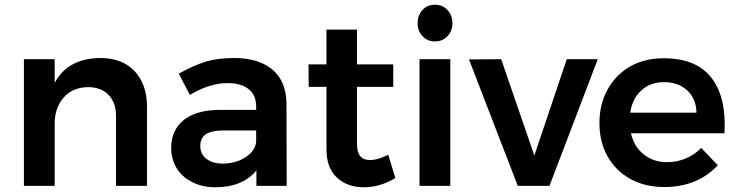

<svg xmlns="http://www.w3.org/2000/svg" viewBox="-20 -785 3112 811"><path d="M548 -485C513 -522 464 -540 403 -540C312 -539 248 -504 211 -435V-535H81V0H211V-263C211 -308 224 -344 249 -373C274 -402 308 -416 351 -417C388 -417 417 -406 438 -385C459 -363 470 -333 470 -296V0H601V-334C601 -397 583 -448 548 -485Z M1063 0H1191L1190 -350C1189 -410 1170 -457 1132 -490C1093 -523 1039 -540 970 -540C924 -540 884 -535 850 -525C815 -514 777 -497 735 -474L782 -384C837 -417 890 -434 941 -434C980 -434 1010 -425 1031 -408C1052 -391 1062 -366 1062 -335V-321H906C841 -320 791 -306 756 -278C721 -249 703 -210 703 -160C703 -129 711 -100 726 -75C741 -50 763 -30 792 -16C820 -1 853 6 890 6C928 6 962 0 991 -12C1020 -24 1044 -42 1063 -65ZM1017 -121C990 -103 958 -94 921 -94C892 -94 869 -101 852 -114C835 -127 826 -145 826 -168C826 -191 834 -208 851 -219C867 -229 892 -234 927 -234H1062V-186C1059 -160 1044 -138 1017 -121Z M1650 -33 1620 -131C1589 -116 1564 -109 1544 -109C1525 -109 1511 -114 1502 -125C1493 -135 1488 -152 1488 -177V-418H1641V-513H1488V-660H1359V-513H1283L1284 -418H1359V-154C1359 -101 1374 -62 1403 -35C1432 -8 1470 6 1516 6C1563 6 1607 -7 1650 -33Z M1752 -535V0H1882V-535ZM1870 -743C1856 -758 1838 -765 1817 -765C1796 -765 1778 -758 1765 -743C1751 -728 1744 -710 1744 -687C1744 -665 1751 -647 1765 -632C1779 -617 1796 -610 1817 -610C1838 -610 1856 -617 1870 -632C1884 -647 1891 -665 1891 -687C1891 -710 1884 -728 1870 -743Z M1961 -534 2167 0H2301L2505 -535H2374L2237 -128L2097 -535Z M2977 -466C2934 -515 2869 -539 2784 -539C2731 -539 2684 -528 2643 -505C2602 -482 2570 -449 2547 -408C2524 -367 2512 -319 2512 -266C2512 -213 2523 -166 2546 -125C2569 -84 2601 -52 2643 -29C2684 -6 2732 5 2787 5C2834 5 2876 -3 2915 -19C2953 -35 2985 -58 3012 -87L2942 -160C2923 -141 2902 -126 2877 -116C2852 -105 2825 -100 2798 -100C2759 -100 2726 -111 2699 -133C2672 -154 2654 -184 2645 -222H3040C3041 -231 3041 -244 3041 -261C3041 -349 3020 -417 2977 -466ZM2922 -309H2642C2648 -349 2664 -381 2690 -404C2715 -427 2747 -438 2785 -438C2826 -438 2858 -426 2883 -403C2908 -380 2921 -348 2922 -309Z"/></svg>

Font: Argentum Sans Medium
Style: Regular
Weight: 500
Designer: Julieta Ulanovsky
Foundry: Julieta Ulanovsky
Version: Version 5.001;January 29, 2019;FontCreator 11.5.0.2425 64-bi